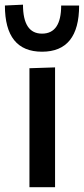

<svg xmlns="http://www.w3.org/2000/svg" viewBox="-44 -782 350 802"><path d="M79 0V-497L186 -500.5V0ZM131.5 -566Q-23.5 -566 -23.5 -759L52 -762.5Q52 -641.5 131.5 -641.5Q211.5 -641.5 211.5 -759H286.5Q286.5 -566 131.5 -566Z"/></svg>

Font: Commissioner Medium
Style: Regular
Weight: 500
Designer: Kostas Bartsokas
Foundry: Kostas Bartsokas
Version: Version 1.000; ttfautohint (v1.8.3)